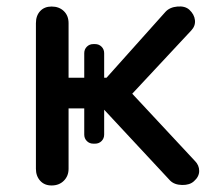

<svg xmlns="http://www.w3.org/2000/svg" viewBox="-20 -567 645 588"><path d="M574 -12Q561 0 537.5 -0.5Q514 -1 501 -14L258 -275L487 -531Q500 -545 523.5 -547Q547 -549 560 -537Q575 -523 577 -505.5Q579 -488 566 -474L385 -280L577 -74Q590 -61 590 -43.5Q590 -26 574 -12ZM138 1Q116 1 103 -13.5Q90 -28 90 -50V-496Q90 -519 103 -533Q116 -547 138 -547Q161 -547 175.5 -533Q190 -519 190 -496V-329H358V-235H190V-50Q190 -28 175.5 -13.5Q161 1 138 1ZM266 -127Q254 -127 246 -135Q238 -143 238 -155V-404Q238 -416 246 -424Q254 -432 266 -432H271Q283 -432 291 -424Q299 -416 299 -404V-155Q299 -143 291 -135Q283 -127 271 -127Z"/></svg>

Font: Comfortaa
Style: Bold
Weight: 700
Designer: Johan Aakerlund
Foundry: Johan Aakerlund
Version: Version 3.104; ttfautohint (v1.8.1.43-b0c9)